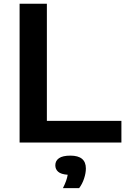

<svg xmlns="http://www.w3.org/2000/svg" viewBox="-20 -760 676 1024"><path d="M84.5 0V-740H230V-115.5H627.5V0ZM315.5 243.5Q336.5 202.5 341 172Q305.5 169.5 290.2 156Q275 142.5 275 121.5Q275 97.5 294.5 83.8Q314 70 355.5 70Q438 70 438 138.5Q438 163 428.5 192Q419 221 402 243.5Z"/></svg>

Font: Encode Sans Expanded Expanded SemiBold
Style: Regular
Weight: 600
Width: 7
Designer: Multiple Designers
Foundry: Impallari Type
Version: Version 3.000; ttfautohint (v1.8.3) -l 8 -r 50 -G 200 -x 14 